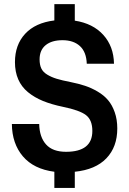

<svg xmlns="http://www.w3.org/2000/svg" viewBox="-20 -835 634 940"><path d="M246.1 85V5.9Q145 -7.3 92 -69.6Q39.1 -131.8 38.1 -228H171.9Q173.3 -163.6 205.6 -127.7Q237.8 -91.8 303.2 -91.8Q432.1 -91.8 432.1 -193.8Q432.1 -247.6 400.9 -271.5Q369.6 -295.4 288.1 -312Q231.9 -323.7 190.2 -340.8Q148.4 -357.9 116.9 -383.8Q85.4 -409.7 69.3 -446.5Q53.2 -483.4 53.2 -530.8Q53.2 -615.7 103.3 -669.7Q153.3 -723.6 246.1 -734.9V-814.9H346.2V-733.9Q435.1 -720.2 485.8 -664.1Q536.6 -607.9 538.1 -522.9H404.8Q402.8 -580.6 371.3 -609.4Q339.8 -638.2 286.1 -638.2Q233.4 -638.2 203.6 -614Q173.8 -589.8 173.8 -543.9Q173.8 -518.1 182.1 -500.2Q190.4 -482.4 210.7 -470Q231 -457.5 257.1 -449.5Q283.2 -441.4 326.2 -433.1Q365.2 -425.3 396.2 -415Q427.2 -404.8 458 -386.7Q488.8 -368.7 509 -344.7Q529.3 -320.8 541.7 -285.4Q554.2 -250 554.2 -206.1Q554.2 -115.7 501 -60.1Q447.8 -4.4 346.2 5.9V85Z"/></svg>

Font: Lumene Sans
Style: Bold
Weight: 600
Designer: Deni Anggara
Version: Version 1.003;Glyphs 3.1.2 (3151)